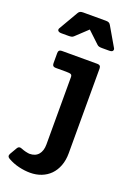

<svg xmlns="http://www.w3.org/2000/svg" viewBox="-167 -797 703 1017"><g transform="rotate(20 184.0 -288.0)"><path d="M299.8 -7.8Q299.8 31.7 287.8 63Q275.9 94.2 254.9 115.5Q233.9 136.7 205.1 147.9Q176.3 159.2 142.1 159.2Q111.3 159.2 78.4 151.4Q45.4 143.6 16.1 127Q-0.5 117.7 8.8 101.1L32.2 61Q40.5 46.4 58.1 54.2Q64 56.6 70.6 58.8Q77.1 61 83.7 62.5Q90.3 64 95.9 64.9Q101.6 65.9 105 65.9Q138.2 65.9 155.5 45.2Q172.9 24.4 172.9 -11.2V-391.1Q172.9 -402.3 166.3 -405.8Q159.7 -409.2 139.2 -409.2H80.1Q61 -409.2 61 -428.2V-485.8Q61 -504.9 80.1 -504.9H280.8Q299.8 -504.9 299.8 -485.8ZM335 -612.8Q338.9 -606.4 335.2 -599.1Q331.5 -591.8 314.9 -591.8H275.4Q265.6 -591.8 258.8 -593.3Q252 -594.7 246.6 -600.1L180.7 -662.1L114.7 -600.1Q109.4 -594.7 102.3 -593.3Q95.2 -591.8 85.4 -591.8H46.4Q38.1 -591.8 33.2 -593.8Q28.3 -595.7 26.1 -598.9Q23.9 -602.1 24.2 -605.7Q24.4 -609.4 26.4 -612.8L89.4 -721.2Q93.8 -729 99.9 -731.9Q106 -734.9 116.7 -734.9H244.6Q255.4 -734.9 261.5 -731.9Q267.6 -729 272 -721.2Z"/></g></svg>

Font: New Telegraph
Style: Bold
Weight: 700
Designer: Frank Baranowski
Foundry: Frank Baranowski
Version: Version 3.001